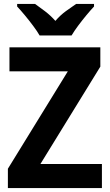

<svg xmlns="http://www.w3.org/2000/svg" viewBox="-20 -1020 558 974"><path d="M497 -66H20V-164L324 -658H28V-780H489V-682L185 -188H497ZM181 -840Q169 -861 148.5 -888.5Q128 -916 106 -942.5Q84 -969 67 -987V-1000H158Q181 -984 209 -962.5Q237 -941 261 -914Q285 -942 313.5 -963Q342 -984 366 -1000H457V-987Q440 -969 418 -942.5Q396 -916 376 -889Q356 -862 343 -840Z"/></svg>

Font: Noto Sans Malayalam UI SemiCondensed
Style: Bold
Weight: 700
Width: 4
Designer: Jelle Bosma - Monotype Design Team
Foundry: Monotype Imaging Inc.
Version: Version 2.104; ttfautohint (v1.8.4.7-5d5b)